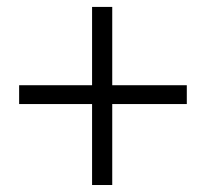

<svg xmlns="http://www.w3.org/2000/svg" viewBox="-20 -609 599 558"><path d="M306.2 -361.3H522.9V-306.6H306.2V-71.3H247.6V-306.6H35.6V-361.3H247.6V-588.9H306.2Z"/></svg>

Font: TypoPRO Roboto Slab
Style: Light
Weight: 300
Designer: Google
Version: Version 1.100263; 2013; ttfautohint (v0.94.20-1c74) -l 8 -r 